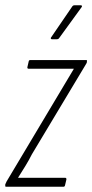

<svg xmlns="http://www.w3.org/2000/svg" viewBox="-27 -709 351 729"><path d="M-4 0Q-8 0 -7 -5V-9Q-5 -14 -2 -20L210 -375Q221 -394 231.5 -411Q242 -428 253 -447V-448Q233 -448 214.5 -448Q196 -448 176 -448H82Q76 -448 77 -454L82 -476Q83 -481 88 -481H299Q305 -481 303 -477V-473Q302 -469 298 -463L94 -123Q83 -101 69.5 -79Q56 -57 42 -35V-34Q61 -34 79 -34Q97 -34 115 -34H220Q226 -34 225 -27L220 -6Q219 0 214 0ZM170 -560Q167 -560 166 -562.5Q165 -565 167 -567L247 -684Q250 -689 256 -689H279Q283 -689 284 -687Q285 -685 283 -682L198 -565Q195 -560 189 -560Z"/></svg>

Font: Sofia Sans Extra Condensed ExtraLight
Style: Italic
Weight: 250
Italic angle: -9°
Version: Version 4.100